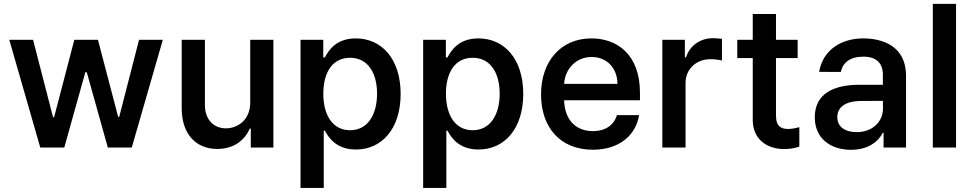

<svg xmlns="http://www.w3.org/2000/svg" viewBox="-20 -747 4928 972"><path d="M183.9 0H305.4L411.9 -381H419.4L525.9 0H647L804.3 -545.5H683.9L583.5 -155.2H578.1L475.9 -545.5H356.2L253.9 -153.4H248.6L147.4 -545.5H27Z M1246.8 -227.6C1246.8 -139.9 1182.9 -97.3 1124.3 -97.3C1060.7 -97.3 1017.4 -142.8 1017.4 -214.8V-545.5H899.9V-198.5C900.2 -65.3 974.4 7.1 1080.3 7.1C1162.3 7.1 1219.1 -36.2 1244 -95.9H1249.6V0H1364V-545.5H1246.8Z M1501.4 204.5H1619V-85.6H1624.6C1644.5 -47.9 1685 9.9 1781.6 9.9C1912.3 9.9 2008.2 -93.8 2008.2 -271.7C2008.2 -451.3 1910.2 -552.6 1781.2 -552.6C1682.2 -552.6 1644.2 -492.9 1624.6 -456.3H1616.5V-545.5H1501.4ZM1616.8 -272.7C1616.8 -382.5 1664.4 -454.5 1752.1 -454.5C1842.7 -454.5 1888.8 -377.5 1888.8 -272.7C1888.8 -166.9 1842 -87.7 1752.1 -87.7C1665.1 -87.7 1616.8 -162.3 1616.8 -272.7Z M2122.2 204.5H2239.7V-85.6H2245.4C2265.3 -47.9 2305.8 9.9 2402.3 9.9C2533 9.9 2628.9 -93.8 2628.9 -271.7C2628.9 -451.3 2530.9 -552.6 2402 -552.6C2302.9 -552.6 2264.9 -492.9 2245.4 -456.3H2237.2V-545.5H2122.2ZM2237.6 -272.7C2237.6 -382.5 2285.2 -454.5 2372.9 -454.5C2463.4 -454.5 2509.6 -377.5 2509.6 -272.7C2509.6 -166.9 2462.7 -87.7 2372.9 -87.7C2285.9 -87.7 2237.6 -162.3 2237.6 -272.7Z M2981.5 11C3114.7 11 3199.6 -62.5 3215.2 -164.1H3103C3088.4 -113.3 3044 -83.1 2982.6 -83.1C2895.6 -83.1 2838.8 -138.8 2835.9 -239.3H3219.8V-277.7C3219.8 -471.9 3103.3 -552.6 2974.1 -552.6C2820 -552.6 2719.1 -437.5 2719.1 -269.2C2719.1 -99.1 2818.5 11 2981.5 11ZM2835.9 -322.4C2840.2 -396 2894.2 -458.5 2975.5 -458.5C3053.6 -458.5 3105.5 -400.9 3105.8 -322.4Z M3333.1 0H3450.6V-326.7C3450.6 -397.4 3504.3 -447.4 3577.4 -447.4C3599.1 -447.4 3625 -443.5 3634.9 -440.3V-550.4C3623.6 -552.2 3603 -553.6 3589.1 -553.6C3525.9 -553.6 3472.7 -517.4 3452.8 -456.7H3447.1V-545.5H3333.1Z M4018.1 -545.5H3908.4V-676.1H3790.8V-545.5H3712.4V-453.1H3790.8V-140.6C3790.5 -39.8 3865.4 9.6 3955.6 7.5C3990.8 6.7 4013.5 -0.4 4026.6 -4.6V-103.3C4006.4 -97.7 3986.5 -94.1 3970.2 -94.1C3936.4 -94.1 3908.4 -105.5 3908.4 -161.9V-453.1H4018.1Z M4288.4 11.4C4376.4 11.4 4427.2 -31.6 4448.9 -74.6H4453.1V0H4566.8V-363.6C4566.8 -515.3 4445.7 -552.6 4350.1 -552.6C4243.6 -552.6 4146.7 -498.2 4126.8 -383.2L4236.9 -382.8C4246.4 -430.8 4284.4 -460.2 4351.6 -460.2C4415.5 -460.2 4449.6 -427.2 4449.6 -369.7V-317.8H4331.3C4207.7 -318.2 4104.8 -277 4104.8 -153.4C4104.8 -46.5 4184.3 11.4 4288.4 11.4ZM4218.8 -154.1C4218.8 -207 4264.9 -235.1 4334.9 -235.8L4449.9 -236.5V-196C4449.9 -133.5 4399.5 -78.1 4316.4 -78.1C4259.6 -78.1 4218.8 -104 4218.8 -154.1Z M4820 -727.3H4702.4V0H4820Z"/></svg>

Font: Magic Ui Pro Semi Bold
Style: Regular
Weight: 600
Designer: Stefan Endress, Andreas Faust
Version: Version 1.000;FEAKit 1.0